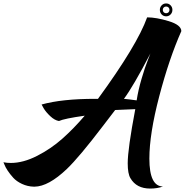

<svg xmlns="http://www.w3.org/2000/svg" viewBox="-20 -890 1084 1117"><path d="M855 -579Q755 -387 701 -315Q734 -312 775 -306Q784 -365 804 -433Q824 -501 840 -540ZM836 -789Q889 -789 961.5 -767Q1034 -745 1035 -709Q964 -549 906.5 -330Q849 -111 849 33Q849 194 928 195Q895 207 854 207Q774 207 739 147Q723 121 723 60Q723 -23 767 -255Q711 -253 650 -250Q627 -221 578 -156Q441 24 369 93Q262 195 181 196Q179 196 177 196Q140 195 108 180Q76 165 57 144Q38 123 24.5 102.5Q11 82 6 68L0 54Q21 58 43 58Q115 58 195.5 17Q276 -24 342.5 -83Q409 -142 473 -217Q353 -200 323 -186Q298 -190 272.5 -214Q247 -238 234 -260L222 -282Q340 -315 534 -315Q542 -315 550 -315Q778 -627 836 -789ZM960.5 -846.5Q955 -852 946.5 -852Q938 -852 932.5 -846.5Q927 -841 927 -832.5Q927 -824 932.5 -818.5Q938 -813 946.5 -813Q955 -813 960.5 -818.5Q966 -824 966 -832.5Q966 -841 960.5 -846.5ZM920.5 -859Q931 -870 946.5 -870Q962 -870 972.5 -859Q983 -848 983 -832.5Q983 -817 972.5 -806Q962 -795 946.5 -795Q931 -795 920.5 -806Q910 -817 910 -832.5Q910 -848 920.5 -859Z"/></svg>

Font: Vervelle
Style: Script
Weight: 400
Monospace: yes
Designer: Nur Solikh
Foundry: Astageni Type
Version: Version 1.0